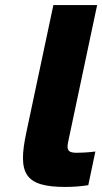

<svg xmlns="http://www.w3.org/2000/svg" viewBox="-20 -730 404 759"><path d="M283 -126C246 -126 243 -140 250 -172L364 -710H191L84 -206C50 -46 75 9 238 9C268 9 298 7 329 2L357 -131C328 -127 293 -126 283 -126Z"/></svg>

Font: LT Wave Black
Style: Italic
Weight: 900
Designer: Daniel Lyons
Version: Version 2.5 (Glyphs App)